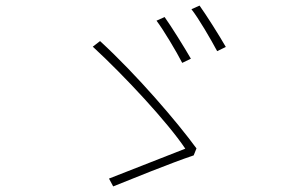

<svg xmlns="http://www.w3.org/2000/svg" viewBox="-20 -744 1040 687"><path d="M569 -683 540 -670C565 -637 611 -560 632 -519L663 -534C640 -574 592 -651 569 -683ZM694 -724 665 -711C691 -678 734 -604 757 -561L788 -576C764 -618 717 -692 694 -724ZM673 -188 683 -213C615 -306 471 -475 338 -597L312 -577C427 -471 580 -306 643 -212C590 -191 433 -130 370 -105L385 -77C445 -101 592 -161 673 -188Z"/></svg>

Font: Harano Aji Gothic CN ExtraLight
Style: Regular
Weight: 250
Foundry: Masamichi Hosoda
Version: HaranoAjiGothicCN-ExtraLight version 20230610;ttx 4.39.4